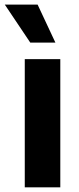

<svg xmlns="http://www.w3.org/2000/svg" viewBox="-45 -797 337 817"><path d="M60.4 0H211.6V-545.5H60.4ZM-24.5 -777.3 83.8 -615.8H190.7L115.1 -777.3Z"/></svg>

Font: Margiela Sans
Style: Bold
Weight: 700
Designer: Stefan Endress, Andreas Faust
Version: Version 1.100;FEAKit 1.0